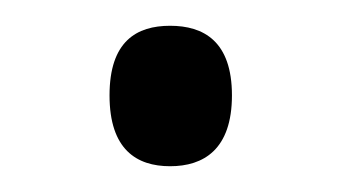

<svg xmlns="http://www.w3.org/2000/svg" viewBox="-20 -431 265 149"><path d="M112 -302C138 -302 160 -315 160 -357C160 -399 138 -411 112 -411C86 -411 65 -399 65 -357C65 -315 86 -302 112 -302Z"/></svg>

Font: Noto Serif Light
Style: Regular
Weight: 300
Designer: Monotype Design Team
Foundry: Monotype Imaging Inc.
Version: Version 2.013